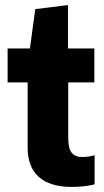

<svg xmlns="http://www.w3.org/2000/svg" viewBox="-20 -731 412 757"><path d="M263 6Q177 6 133 -33.5Q89 -73 89 -148V-406H10V-540H98L119 -695L248 -711V-540H352V-406H249V-188Q249 -146 262.5 -129Q276 -112 304 -112Q315 -112 327 -113.5Q339 -115 353 -119V-4Q333 1 309.5 3.5Q286 6 263 6Z"/></svg>

Font: Encode Sans Compressed
Style: ExtraBold
Weight: 800
Designer: Pablo Impallari, Andres Torresi
Foundry: Pablo Impallari, Andres Torresi
Version: Version 1.000; ttfautohint (v1.00) -l 8 -r 50 -G 200 -x 14 -